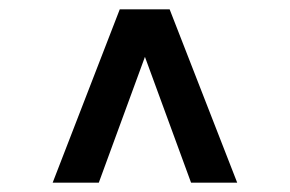

<svg xmlns="http://www.w3.org/2000/svg" viewBox="-20 -688 622 412"><path d="M390 -296 291 -566 192 -296H93L237 -668H344L489 -296Z"/></svg>

Font: Gantari SemiBold
Style: Regular
Weight: 600
Designer: Anugrah Pasau
Foundry: Lafontype
Version: Version 1.000; ttfautohint (v1.8.4)